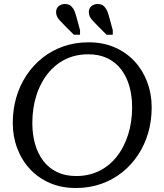

<svg xmlns="http://www.w3.org/2000/svg" viewBox="-20 -932 820 962"><path d="M360 10Q288 10 230 -15Q172 -40 130.5 -84.5Q89 -129 66.5 -188.5Q44 -248 44 -316Q44 -383 61.5 -443.5Q79 -504 112.5 -554.5Q146 -605 192.5 -642Q239 -679 297.5 -699.5Q356 -720 424 -720Q496 -720 554 -695Q612 -670 653.5 -625.5Q695 -581 717.5 -521.5Q740 -462 740 -394Q740 -327 722.5 -266.5Q705 -206 671.5 -155.5Q638 -105 591.5 -68Q545 -31 486.5 -10.5Q428 10 360 10ZM422 -660Q381 -660 345.5 -649.5Q310 -639 280.5 -619.5Q251 -600 227.5 -573Q204 -546 187 -513Q172 -485 162 -453Q152 -421 147 -386.5Q142 -352 142 -316Q142 -259 155.5 -211Q169 -163 196.5 -126.5Q224 -90 265.5 -70Q307 -50 362 -50Q403 -50 438.5 -60.5Q474 -71 503.5 -90.5Q533 -110 556.5 -137Q580 -164 597 -197Q612 -226 622 -257.5Q632 -289 637 -323.5Q642 -358 642 -394Q642 -451 628.5 -499Q615 -547 587.5 -583.5Q560 -620 518.5 -640Q477 -660 422 -660ZM361 -854 381 -781V-758H350L306 -802Q293 -816 282.5 -826.5Q272 -837 266.5 -848Q261 -859 261 -871Q261 -890 274 -901Q287 -912 306 -912Q319 -912 329 -906.5Q339 -901 347 -888.5Q355 -876 361 -854ZM525 -854 545 -781V-758H514L470 -802Q457 -816 446.5 -826.5Q436 -837 430.5 -848Q425 -859 425 -871Q425 -890 438 -901Q451 -912 470 -912Q483 -912 493 -906.5Q503 -901 511 -888.5Q519 -876 525 -854Z"/></svg>

Font: Roboto Serif 20pt
Style: Italic
Weight: 400
Italic angle: -10°
Designer: Greg Gazdowicz
Foundry: Commercial Type
Version: Version 1.008